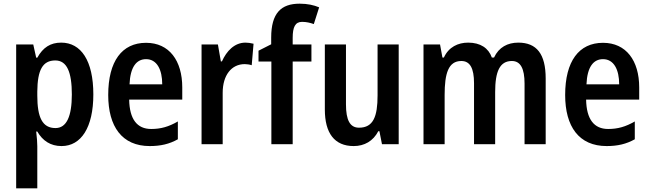

<svg xmlns="http://www.w3.org/2000/svg" viewBox="-20 -785 3536 1045"><path d="M313 -553C255 -553 214 -527 183 -471H177L161 -543H68V240H183V11C183 -8 181 -36 177 -69H183C212 -19 255 10 315 10C422 10 488 -92 488 -271C488 -455 421 -553 313 -553ZM281 -456C344 -456 371 -393 371 -271C371 -151 342 -88 282 -88C211 -88 183 -145 183 -265V-287C184 -404 212 -456 281 -456Z M775 -552C644 -552 569 -452 569 -268C569 -96 644 10 795 10C854 10 902 -1 948 -27V-124C898 -95 855 -83 803 -83C726 -83 685 -136 683 -243H972V-309C972 -455 901 -552 775 -552ZM775 -463C834 -463 863 -406 863 -326H685C689 -421 723 -463 775 -463Z M1316 -553C1256 -553 1213 -507 1188 -451H1182L1166 -543H1077V0H1192V-280C1192 -376 1240 -436 1312 -436C1322 -436 1339 -434 1350 -430L1360 -547C1344 -551 1328 -553 1316 -553Z M1675 -450V-543H1573V-579C1573 -638 1587 -666 1624 -666C1648 -666 1668 -661 1688 -654L1717 -745C1689 -757 1654 -765 1611 -765C1510 -765 1456 -714 1456 -580V-544L1387 -509V-450H1457V0H1573V-450Z M2150 -543H2035V-266C2035 -151 2012 -90 1934 -90C1885 -90 1863 -131 1863 -217V-543H1748V-189C1748 -61 1800 10 1905 10C1963 10 2011 -17 2039 -71H2045L2059 0H2150Z M2801 -553C2743 -553 2695 -528 2669 -472H2657C2639 -523 2595 -553 2528 -553C2473 -553 2422 -529 2396 -472H2388L2375 -543H2285V0H2400V-268C2400 -385 2420 -453 2491 -453C2538 -453 2560 -414 2560 -332V0H2675V-284C2675 -396 2700 -453 2766 -453C2813 -453 2835 -412 2835 -330V0H2950V-358C2950 -491 2901 -553 2801 -553Z M3262 -552C3131 -552 3056 -452 3056 -268C3056 -96 3131 10 3282 10C3341 10 3389 -1 3435 -27V-124C3385 -95 3342 -83 3290 -83C3213 -83 3172 -136 3170 -243H3459V-309C3459 -455 3388 -552 3262 -552ZM3262 -463C3321 -463 3350 -406 3350 -326H3172C3176 -421 3210 -463 3262 -463Z"/></svg>

Font: Noto Sans Gurmukhi UI Condensed SemiBold
Style: Regular
Weight: 600
Width: 3
Designer: Jelle Bosma - Monotype Design Team
Foundry: Monotype Imaging Inc.
Version: Version 2.004